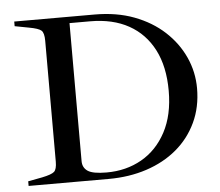

<svg xmlns="http://www.w3.org/2000/svg" viewBox="-49 -728 898 783"><g transform="rotate(-5 399.5 -336.5)"><path d="M37 0V-19L95 -30Q134 -38 145 -48Q156 -58 156 -89V-584Q156 -616 145 -626Q134 -636 95 -643L37 -654V-673H366Q456 -673 527.5 -646Q599 -619 650 -572Q701 -525 728.5 -464.5Q756 -404 756 -337Q756 -260 726.5 -197.5Q697 -135 644.5 -91Q592 -47 520.5 -23.5Q449 0 365 0ZM359 -27Q439 -27 502.5 -63Q566 -99 603 -168.5Q640 -238 640 -337Q640 -436 604.5 -505Q569 -574 503.5 -610.5Q438 -647 345 -647H261V-82Q261 -55 282 -41Q303 -27 359 -27Z"/></g></svg>

Font: Ibarra Real Nova Medium
Style: Regular
Weight: 500
Designer: Jose Maria Ribagorda & Octavio Pardo
Foundry: Jose Maria Ribagorda
Version: Version 2.000